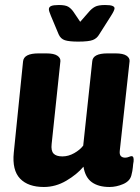

<svg xmlns="http://www.w3.org/2000/svg" viewBox="-20 -738 560 766"><path d="M155 8Q92 8 60 -25.5Q28 -59 35 -129L72 -493Q75 -525 134 -525H165Q195 -525 208.5 -516Q222 -507 221 -494L186 -163Q183 -137 193.5 -125.5Q204 -114 229 -114Q253 -114 276 -127Q299 -140 312 -157L348 -493Q350 -525 409 -525H441Q471 -525 484.5 -516Q498 -507 497 -494L458 -138Q456 -122 462 -115.5Q468 -109 479 -109Q487 -109 494 -112Q501 -115 505 -115Q515 -115 513 -94Q511 -84 510 -70.5Q509 -57 504 -38Q498 -15 471 -3.5Q444 8 417 8Q373 8 346.5 -11Q320 -30 313 -73Q287 -42 244.5 -17Q202 8 155 8ZM399 -718Q420 -718 428.5 -714.5Q437 -711 437 -705Q437 -697 423 -675L376 -601Q367 -585 350.5 -578.5Q334 -572 292 -572Q256 -572 239 -577.5Q222 -583 214 -601L183 -675Q175 -694 175 -701Q175 -710 184 -714Q193 -718 215 -718Q241 -718 252.5 -711Q264 -704 273 -691L300 -651L335 -691Q346 -704 359 -711Q372 -718 399 -718Z"/></svg>

Font: Asap Semi Condensed Semi Condensed Regular
Style: Bold Italic
Weight: 700
Width: 4
Italic angle: -6°
Designer: Pablo Cosgaya
Foundry: Omnibus-Type
Version: Version 3.001; ttfautohint (v1.8.4.7-5d5b)